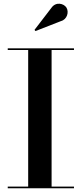

<svg xmlns="http://www.w3.org/2000/svg" viewBox="-20 -1009 438 1029"><path d="M307 -896C339.5 -905 351 -944 336 -968.5C322 -990.5 279.5 -1001.5 255.5 -967L165 -849L170 -842.5ZM21.5 -9V0H376.5V-9H256.5V-741H376.5V-750H21.5V-741H131V-9Z"/></svg>

Font: Bodoni* 24pt Medium
Style: Regular
Weight: 500
Version: Version 2.3